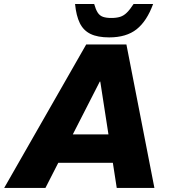

<svg xmlns="http://www.w3.org/2000/svg" viewBox="-58 -917 835 937"><path d="M-37.5 0 362.7 -700H558.9L695.5 0H511.7L431.4 -518.7H428.9L163.8 0ZM178.4 -122.4 206.3 -261H555.2L527.2 -122.4ZM474.8 -734.5Q418.8 -734.5 384 -751.3Q349.3 -768 331.6 -804Q313.9 -840 308.3 -897.4H401.6Q409.2 -870.4 418.9 -855.4Q428.7 -840.3 444.7 -834.8Q460.7 -829.3 485.3 -829.3Q510.3 -829.3 528.1 -834.8Q545.9 -840.3 561.1 -855.4Q576.4 -870.4 593.9 -897.4H689.2Q658.7 -813.9 608.7 -774.2Q558.7 -734.5 474.8 -734.5Z"/></svg>

Font: REM Medium
Style: Italic
Weight: 500
Italic angle: -11°
Designer: Octavio Pardo
Foundry: Ashler Design
Version: Version 1.005;gftools[0.9.28]